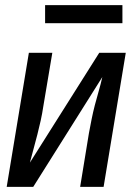

<svg xmlns="http://www.w3.org/2000/svg" viewBox="-20 -725 540 745"><path d="M6 0 92 -520H183L148 -312Q144 -285 138 -257.5Q132 -230 125 -203Q118 -176 110.5 -148.5Q103 -121 96 -94L365 -520H468L382 0H291L325 -208Q330 -235 335.5 -262.5Q341 -290 348 -317Q355 -344 363 -371.5Q371 -399 377 -426L109 0ZM455 -635H155V-705H455Z"/></svg>

Font: Iosevka SS04 Medium Oblique
Style: Regular
Weight: 500
Italic angle: -9°
Monospace: yes
Designer: Belleve Invis
Foundry: Belleve Invis
Version: Version 19.0.0; ttfautohint (v1.8.4)